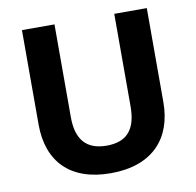

<svg xmlns="http://www.w3.org/2000/svg" viewBox="-80 -797 908 889"><g transform="rotate(-10 373.5 -352.0)"><path d="M667 -272V-714H514V-279C514 -175 473 -119 374 -119C280 -119 233 -171 233 -278V-714H80V-270C80 -95 181 10 371 10C570 10 667 -104 667 -272Z"/></g></svg>

Font: Noto Sans Canadian Aboriginal
Style: Bold
Weight: 700
Designer: Monotype Design Team, Typotheque's Kevin King
Foundry: Monotype Imaging Inc.
Version: Version 2.004